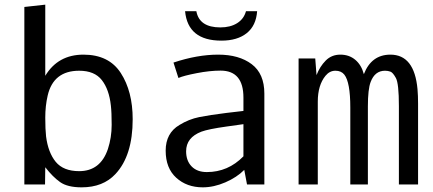

<svg xmlns="http://www.w3.org/2000/svg" viewBox="-20 -784 1840 816"><path d="M175.8 -204.1Q184.6 -135.7 216.8 -96.2Q249.5 -56.6 316.4 -56.6Q406.7 -56.6 438.5 -150.4Q454.6 -199.7 454.6 -253.2Q454.6 -306.6 451.2 -335.4Q443.8 -403.8 412.8 -443.6Q381.8 -483.4 316.4 -483.4Q207 -483.4 182.6 -377.9Q172.4 -334 172.4 -283.9Q172.4 -233.9 175.8 -204.1ZM172.4 -461.9Q226.6 -551.8 334.7 -551.8Q442.9 -551.8 493.4 -473.6Q543.9 -395.5 543.9 -277.3Q543.9 -122.6 470.7 -44.4Q418 12.2 327.1 12.2Q267.1 12.2 235.6 -10Q204.1 -32.2 172.4 -73.2L171.4 0H83.5V-754.4L172.4 -764.2Z M684.1 0ZM1014.6 -119.6V-256.3L941.9 -246.1Q865.7 -235.4 836.4 -224.6Q771 -199.7 771 -141.1Q771 -100.6 794.4 -76.7Q817.9 -52.7 858.9 -52.7Q949.2 -52.7 1014.6 -119.6ZM1014.6 -369.1Q1014.6 -483.9 917.5 -483.9Q871.6 -483.9 816.2 -473.1Q760.7 -462.4 738.3 -452.6L717.3 -518.1Q818.4 -551.8 907.2 -551.8Q996.1 -551.8 1049.8 -511.2Q1103.5 -470.7 1103.5 -386.2V0H1029.8L1018.1 -62Q986.8 -30.3 937.7 -9Q888.7 12.2 841.8 12.2Q773.9 12.2 729 -28.6Q684.1 -69.3 684.1 -143.8Q684.1 -218.3 742.7 -252.9Q782.2 -277.3 826.9 -286.4Q871.6 -295.4 943.4 -304.2L1014.6 -312.5ZM814.5 -736.3Q827.1 -667.5 916.5 -667.5Q959 -667.5 987.8 -685.5Q1016.6 -703.6 1025.4 -736.3H1072.8Q1068.4 -674.8 1028.6 -643.1Q988.8 -611.3 920.9 -611.3Q778.3 -611.3 766.6 -736.3Z M1526.4 -468.8Q1558.6 -551.8 1639.2 -551.8Q1741.2 -551.8 1754.4 -404.8Q1756.8 -377.4 1756.8 -343.3V0H1675.3V-333Q1675.3 -429.2 1662.6 -452.4Q1649.9 -475.6 1639.4 -479.5Q1628.9 -483.4 1616.2 -483.4Q1573.2 -483.4 1555.2 -435.5Q1543.5 -404.8 1543.5 -332V0H1468.8V-326.7Q1468.8 -434.6 1443.4 -466.8Q1430.2 -483.4 1405.5 -483.4Q1380.9 -483.4 1363.3 -461.9Q1330.6 -421.9 1330.6 -352.1V0H1249V-535.6H1319.8L1325.2 -464.8Q1339.4 -501.5 1364.3 -526.6Q1389.2 -551.8 1426.5 -551.8Q1463.9 -551.8 1490 -529.8Q1516.1 -507.8 1526.4 -468.8Z"/></svg>

Font: Oxygen Mono
Style: Regular
Weight: 400
Designer: Vernon Adams
Foundry: Vernon Adams
Version: Version 0.201; ttfautohint (v0.8) -r 50 -G 200 -x